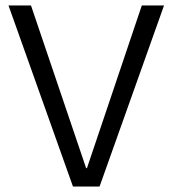

<svg xmlns="http://www.w3.org/2000/svg" viewBox="-20 -680 629 700"><path d="M246 0 11 -660H93L294 -67H297L497 -660H578L343 0Z"/></svg>

Font: Bricolage Grotesque 48pt Light
Style: Regular
Weight: 300
Designer: Mathieu Triay
Foundry: Atelier Triay
Version: Version 1.000; ttfautohint (v1.8.4.7-5d5b);gftools[0.9.32]